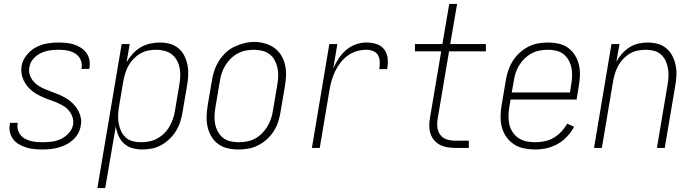

<svg xmlns="http://www.w3.org/2000/svg" viewBox="-20 -755 3540 980"><path d="M197 8Q176 8 155 6Q134 4 114.5 -2Q95 -8 77.5 -18Q60 -28 48 -43.5Q36 -59 31 -79.5Q26 -100 30 -120Q30 -122 30.5 -124Q31 -126 31 -128H71Q71 -127 70.5 -125.5Q70 -124 70 -123Q67 -107 71.5 -92Q76 -77 85 -65.5Q94 -54 107.5 -47Q121 -40 135.5 -36Q150 -32 165.5 -30.5Q181 -29 197 -29Q220 -29 244 -32Q268 -35 290.5 -45.5Q313 -56 331 -75.5Q349 -95 353 -119Q356 -138 350.5 -155.5Q345 -173 334 -187.5Q323 -202 308 -211.5Q293 -221 276.5 -228.5Q260 -236 242.5 -242Q225 -248 208 -255Q191 -262 175 -270.5Q159 -279 145 -290Q131 -301 119.5 -315Q108 -329 100.5 -345Q93 -361 90 -380Q87 -399 90 -418Q95 -447 115 -472.5Q135 -498 162.5 -513Q190 -528 219.5 -533Q249 -538 278 -538Q298 -538 318.5 -536Q339 -534 357.5 -528Q376 -522 392.5 -511.5Q409 -501 420.5 -485.5Q432 -470 436 -450.5Q440 -431 437 -411Q437 -409 436.5 -407Q436 -405 435 -403H396Q396 -404 396 -405.5Q396 -407 397 -409Q399 -423 395.5 -438Q392 -453 383.5 -464Q375 -475 363 -482.5Q351 -490 337 -494Q323 -498 308 -499.5Q293 -501 278 -501Q255 -501 232 -497.5Q209 -494 187.5 -483.5Q166 -473 149.5 -454Q133 -435 130 -412Q126 -393 131.5 -375Q137 -357 148 -343Q159 -329 174 -319Q189 -309 206 -301.5Q223 -294 240 -288Q257 -282 274 -275Q291 -268 307 -259.5Q323 -251 337 -240Q351 -229 362.5 -215Q374 -201 382 -185Q390 -169 393 -150.5Q396 -132 392 -113Q389 -92 378.5 -73.5Q368 -55 352 -40.5Q336 -26 316.5 -16.5Q297 -7 277 -1.5Q257 4 237 6Q217 8 197 8Z M477 205 601 -530H642L626 -437Q639 -460 657 -480Q675 -500 698 -513.5Q721 -527 746.5 -532.5Q772 -538 796 -538Q823 -538 848 -531Q873 -524 892 -507.5Q911 -491 922 -468Q933 -445 937.5 -420Q942 -395 940.5 -368Q939 -341 934 -314L912 -184Q908 -159 900.5 -135Q893 -111 879.5 -88.5Q866 -66 846.5 -47Q827 -28 804 -15Q781 -2 756 3Q731 8 706 8Q680 8 655.5 1Q631 -6 613 -22.5Q595 -39 585 -62Q575 -85 571 -110L517 205ZM699 -29Q720 -29 741 -33Q762 -37 781.5 -47.5Q801 -58 817.5 -74Q834 -90 845 -109.5Q856 -129 863 -149Q870 -169 873 -190L895 -320Q899 -342 900 -364.5Q901 -387 897 -407.5Q893 -428 883 -446.5Q873 -465 857 -477.5Q841 -490 820 -495.5Q799 -501 777 -501Q757 -501 736.5 -497Q716 -493 697.5 -482.5Q679 -472 663.5 -456.5Q648 -441 637 -422Q626 -403 620 -383.5Q614 -364 610 -344L588 -214Q584 -192 583 -170Q582 -148 585.5 -127Q589 -106 597.5 -87Q606 -68 621 -54Q636 -40 656.5 -34.5Q677 -29 699 -29Z M1197 8Q1169 8 1142.5 2Q1116 -4 1094.5 -19.5Q1073 -35 1059.5 -57.5Q1046 -80 1040 -106Q1034 -132 1034.5 -160Q1035 -188 1040 -216L1062 -346Q1066 -371 1074.5 -396Q1083 -421 1097.5 -444Q1112 -467 1132 -486Q1152 -505 1176.5 -516.5Q1201 -528 1226.5 -534.5Q1252 -541 1278 -541Q1305 -541 1331.5 -533.5Q1358 -526 1379.5 -511Q1401 -496 1415 -473Q1429 -450 1435 -424Q1441 -398 1440 -370Q1439 -342 1434 -314L1412 -184Q1408 -159 1400 -134Q1392 -109 1377.5 -86Q1363 -63 1342.5 -44.5Q1322 -26 1298 -13.5Q1274 -1 1248 3.5Q1222 8 1197 8ZM1198 -29Q1219 -29 1240.5 -33Q1262 -37 1281.5 -47.5Q1301 -58 1317 -74Q1333 -90 1344.5 -109Q1356 -128 1363 -148.5Q1370 -169 1373 -190L1395 -320Q1399 -343 1400 -365Q1401 -387 1396.5 -408Q1392 -429 1382 -447.5Q1372 -466 1355.5 -478.5Q1339 -491 1318 -496Q1297 -501 1274 -501Q1253 -501 1232 -496.5Q1211 -492 1192 -481.5Q1173 -471 1157 -455Q1141 -439 1129.5 -420Q1118 -401 1111.5 -380.5Q1105 -360 1102 -340L1080 -210Q1076 -188 1075 -165.5Q1074 -143 1078 -122.5Q1082 -102 1092 -83.5Q1102 -65 1118 -52Q1134 -39 1155 -34Q1176 -29 1198 -29Z M1572 0 1661 -530H1702L1681 -405Q1692 -431 1708 -455.5Q1724 -480 1746.5 -499.5Q1769 -519 1796 -528.5Q1823 -538 1851 -538Q1877 -538 1902 -530Q1927 -522 1942 -501.5Q1957 -481 1959 -454.5Q1961 -428 1956 -402H1916Q1919 -420 1918.5 -438.5Q1918 -457 1910 -472Q1902 -487 1885.5 -494Q1869 -501 1851 -501Q1826 -501 1801.5 -494Q1777 -487 1756 -472Q1735 -457 1718.5 -436Q1702 -415 1691 -392Q1680 -369 1673 -345Q1666 -321 1662 -297L1612 0Z M2303 0Q2282 0 2262 -3.5Q2242 -7 2225 -16Q2208 -25 2195.5 -40Q2183 -55 2177 -74Q2171 -93 2171 -113.5Q2171 -134 2175 -155L2232 -493H2098V-530H2238L2273 -735H2313L2278 -530H2460V-493H2272L2214 -149Q2210 -127 2212.5 -105Q2215 -83 2227.5 -66.5Q2240 -50 2260.5 -43.5Q2281 -37 2303 -37H2373V0Z M2712 8Q2683 8 2655.5 2.5Q2628 -3 2605 -17.5Q2582 -32 2566 -54Q2550 -76 2542.5 -102.5Q2535 -129 2535 -158Q2535 -187 2540 -216L2562 -346Q2566 -371 2574.5 -396Q2583 -421 2597.5 -444Q2612 -467 2632 -485.5Q2652 -504 2676.5 -516.5Q2701 -529 2726.5 -533.5Q2752 -538 2778 -538Q2805 -538 2832 -532Q2859 -526 2880 -510.5Q2901 -495 2915 -472.5Q2929 -450 2935 -424Q2941 -398 2940 -370Q2939 -342 2934 -314L2923 -247H2586L2580 -210Q2576 -187 2575.5 -163.5Q2575 -140 2580 -119Q2585 -98 2597 -80Q2609 -62 2627 -50Q2645 -38 2667 -33.5Q2689 -29 2712 -29Q2736 -29 2760 -34Q2784 -39 2805.5 -51.5Q2827 -64 2845 -83Q2863 -102 2875 -124L2910 -108Q2896 -81 2874.5 -58Q2853 -35 2826 -20Q2799 -5 2770 1.5Q2741 8 2712 8ZM2592 -283H2889L2895 -320Q2899 -342 2900 -364.5Q2901 -387 2897 -407.5Q2893 -428 2883 -446.5Q2873 -465 2857 -478Q2841 -491 2820 -496Q2799 -501 2777 -501Q2756 -501 2734.5 -497Q2713 -493 2693.5 -482.5Q2674 -472 2657.5 -456Q2641 -440 2629.5 -421Q2618 -402 2611.5 -381.5Q2605 -361 2602 -340Z M3012 0 3101 -530H3142L3126 -440Q3138 -462 3155 -481Q3172 -500 3193 -513.5Q3214 -527 3238 -532.5Q3262 -538 3286 -538Q3312 -538 3337.5 -531Q3363 -524 3382 -507.5Q3401 -491 3412.5 -468.5Q3424 -446 3429 -420.5Q3434 -395 3432.5 -368Q3431 -341 3426 -314L3373 0H3333L3387 -320Q3391 -342 3392 -363.5Q3393 -385 3389.5 -405.5Q3386 -426 3377.5 -444.5Q3369 -463 3354 -476.5Q3339 -490 3318.5 -495.5Q3298 -501 3276 -501Q3256 -501 3235.5 -497Q3215 -493 3196.5 -482.5Q3178 -472 3162.5 -456Q3147 -440 3136.5 -421.5Q3126 -403 3120 -383.5Q3114 -364 3110 -344L3052 0Z"/></svg>

Font: iosevka_custom_sans_ss08 XLt
Style: Italic
Weight: 200
Italic angle: -10°
Designer: Belleve Invis
Foundry: Belleve Invis
Version: Version 10.3.0; ttfautohint (v1.8.3)